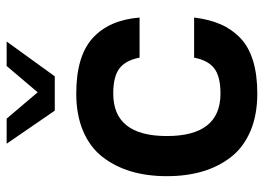

<svg xmlns="http://www.w3.org/2000/svg" viewBox="-132 -666 821 598"><g transform="rotate(-90 279.0 -366.5)"><path d="M287.1 -424.8Q154.8 -424.8 154.8 -257.8Q154.8 -90.8 287.1 -90.8Q340.8 -90.8 366 -110.6Q391.1 -130.4 398.9 -172.9H523.9Q518.1 -125.5 502.9 -90.6Q487.8 -55.7 460.4 -29.3Q433.1 -2.9 389.6 10.5Q346.2 23.9 287.1 23.9Q220.7 23.9 170.7 2.7Q120.6 -18.6 90.3 -56.9Q60.1 -95.2 44.9 -145.5Q29.8 -195.8 29.8 -257.8Q29.8 -319.8 44.9 -370.1Q60.1 -420.4 90.3 -459Q120.6 -497.6 170.7 -518.8Q220.7 -540 287.1 -540Q403.3 -540 459.7 -489Q516.1 -438 523.9 -342.8H398.9Q391.1 -385.3 366 -405Q340.8 -424.8 287.1 -424.8ZM340.8 -606.9H233.9L130.9 -756.8H209L291 -660.2L373 -756.8H449.2Z"/></g></svg>

Font: Miedinger*
Style: Bold
Weight: 700
Version: Version 001.000